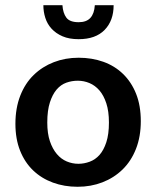

<svg xmlns="http://www.w3.org/2000/svg" viewBox="-20 -705 598 735"><path d="M519 -241Q519 -182 500.5 -135Q482 -88 449 -56Q416 -24 372 -7Q328 10 277 10Q226 10 182.5 -6Q139 -22 107 -52.5Q75 -83 57 -128Q39 -173 39 -231Q39 -291 57.5 -338.5Q76 -386 109 -418Q142 -450 186 -467Q230 -484 281 -484Q332 -484 375.5 -468.5Q419 -453 451 -422Q483 -391 501 -346Q519 -301 519 -241ZM397 -236Q397 -279 387 -309.5Q377 -340 360.5 -359Q344 -378 322.5 -387Q301 -396 278 -396Q255 -396 234 -388.5Q213 -381 197 -362.5Q181 -344 171 -313Q161 -282 161 -236Q161 -194 171 -164.5Q181 -135 197.5 -115.5Q214 -96 235.5 -87Q257 -78 280 -78Q302 -78 323.5 -86Q345 -94 361 -112Q377 -130 387 -160.5Q397 -191 397 -236ZM219 -685Q221 -655 234 -637.5Q247 -620 281 -620Q311 -620 326 -636.5Q341 -653 343 -685H415Q415 -626 380.5 -590.5Q346 -555 281 -555Q245 -555 219.5 -566Q194 -577 177.5 -595Q161 -613 153.5 -636.5Q146 -660 146 -685Z"/></svg>

Font: Mukta SemiBold
Style: Regular
Weight: 600
Designer: Girish Dalvi and Yashodeep Gholap
Foundry: Ek Type
Version: Version 2.538;PS 1.002;hotconv 16.6.51;makeotf.lib2.5.65220;